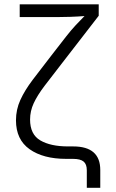

<svg xmlns="http://www.w3.org/2000/svg" viewBox="-20 -748 545 904"><path d="M388.7 136.2V53.7Q388.7 24.9 373.5 12.5Q358.4 0 323.2 0H291.5Q183.6 0 119.4 -45.4Q55.2 -90.8 55.2 -181.6Q55.2 -231.9 75.7 -277.1Q96.2 -322.3 134 -372.3Q171.9 -422.4 223.1 -488.3L291 -575.7Q314.9 -606.4 336.9 -629.9Q358.9 -653.3 377.9 -672.4Q345.7 -669.9 310.5 -668.7Q275.4 -667.5 244.6 -667.5H72.8V-727.5H444.8V-673.8L271.5 -449.7Q222.7 -387.2 189.2 -343Q155.8 -298.8 138.7 -262Q121.6 -225.1 121.6 -185.1Q121.6 -115.2 169.9 -86.9Q218.3 -58.6 300.3 -58.6H324.7Q452.1 -58.6 452.1 52.2V136.2Z"/></svg>

Font: Inter Light
Style: Regular
Weight: 300
Designer: Rasmus Andersson
Foundry: rsms
Version: Version 4.000;git-a52131595